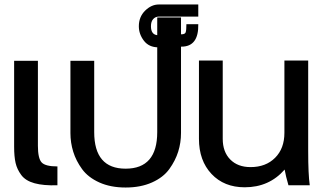

<svg xmlns="http://www.w3.org/2000/svg" viewBox="-20 -826 1451 856"><path d="M236 0Q174 2 134 -9Q94 -20 75 -45.5Q56 -71 49.5 -99.5Q43 -128 43 -172V-555H149V-176Q149 -120 165.5 -102Q182 -84 236 -84Z M294 -233V-555H400V-237Q400 -74 540 -74Q681 -74 681 -237V-748H787V-233Q787 -190 774.5 -150Q762 -110 735 -72.5Q708 -35 657.5 -12.5Q607 10 540 10Q473 10 423 -12.5Q373 -35 346 -72Q319 -109 306.5 -149.5Q294 -190 294 -233Z M864 -718Q866 -618 789 -618Q763 -618 741 -636Q720 -615 686 -615Q644 -615 621.5 -644.5Q599 -674 599 -709Q599 -751 627 -778.5Q655 -806 688 -806H864V-752H688Q673 -752 663 -741Q653 -730 653 -709Q653 -669 686 -669Q701 -669 704 -678Q707 -687 707 -714H761Q761 -673 789 -673Q805 -673 808 -682.5Q811 -692 811 -718Z M1266 0Q1254 -41 1249 -70Q1180 9 1071 9Q979 9 923 -50.5Q867 -110 867 -207V-556H973V-207Q973 -149 1006.5 -115Q1040 -81 1097 -81Q1165 -81 1206.5 -122.5Q1248 -164 1248 -234V-556H1354V-153Q1354 -48 1361 0Z"/></svg>

Font: LT Superior Semi-bold
Style: Regular
Weight: 600
Designer: Daniel Lyons
Foundry: LyonsType
Version: Version 1.0